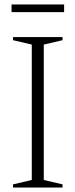

<svg xmlns="http://www.w3.org/2000/svg" viewBox="-20 -835 336 855"><path d="M258.5 -14V0H38V-14L121.5 -33.5V-636.5L38 -656V-670H258.5V-656L175 -636.5V-33.5ZM31.5 -781V-815H265.5V-781Z"/></svg>

Font: Newsreader Text Light
Style: Regular
Weight: 300
Designer: Hugues Gentile
Foundry: Production Type
Version: Version 1.001